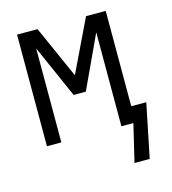

<svg xmlns="http://www.w3.org/2000/svg" viewBox="-109 -640 819 914"><g transform="rotate(-15 300.0 -182.5)"><path d="M485 0H426V-463L305 -203H245L130 -463V0H59V-550H160L275 -292L399 -550H496V-80H570L516 185H441Z"/></g></svg>

Font: JuliaMono Medium
Style: Regular
Weight: 500
Monospace: yes
Designer: cormullion
Foundry: corm
Version: Version 0.054; ttfautohint (v1.8.4)